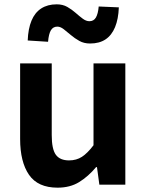

<svg xmlns="http://www.w3.org/2000/svg" viewBox="-20 -853 677 887"><path d="M246 14Q155 14 114 -45.5Q73 -105 73 -211V-560H219V-229Q219 -164 238 -138Q257 -112 299 -112Q333 -112 358.5 -128.5Q384 -145 412 -182V-560H559V0H439L428 -81H424Q388 -38 346 -12Q304 14 246 14ZM396 -652Q368 -652 346.5 -664Q325 -676 307.5 -691Q290 -706 274.5 -718Q259 -730 245 -730Q225 -730 215 -713Q205 -696 202 -660L108 -666Q110 -720 125.5 -757.5Q141 -795 170.5 -814Q200 -833 242 -833Q270 -833 291 -821Q312 -809 329.5 -793.5Q347 -778 362.5 -766.5Q378 -755 393 -755Q413 -755 423 -772Q433 -789 436 -823L529 -819Q527 -765 511.5 -727.5Q496 -690 467.5 -671Q439 -652 396 -652Z"/></svg>

Font: Noto Sans KR
Style: Bold
Weight: 700
Designer: Ryoko NISHIZUKA  (kana, bopomofo & ideographs); Paul D. Hunt (Latin, Greek & Cyrillic); Sandoll Communications , Soo-you
Foundry: Adobe
Version: Version 2.004-H2;hotconv 1.0.118;makeotfexe 2.5.65603